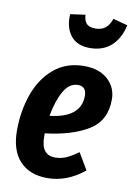

<svg xmlns="http://www.w3.org/2000/svg" viewBox="-90 -851 639 924"><g transform="rotate(10 229.5 -389.0)"><path d="M448 -410Q448 -306 368 -257.5Q288 -209 158 -194V-180Q158 -132 175.5 -110Q193 -88 227 -88Q255 -88 280.5 -99Q306 -110 339 -134L387 -53Q303 16 207 16Q121 16 72.5 -35.5Q24 -87 24 -185Q24 -279 53 -361.5Q82 -444 142 -495Q202 -546 290 -546Q363 -546 405.5 -507.5Q448 -469 448 -410ZM317 -405Q317 -451 276 -451Q233 -451 206 -402.5Q179 -354 166 -281Q317 -298 317 -405ZM179 -780 252 -790Q254 -759 268 -746Q282 -733 310 -733Q339 -733 358 -747.5Q377 -762 388 -794L459 -775Q445 -710 404.5 -673Q364 -636 300 -636Q237 -636 206 -675.5Q175 -715 179 -780Z"/></g></svg>

Font: Fira Sans Compressed SemiBold
Style: Italic
Weight: 600
Width: 1
Italic angle: -8°
Designer: bBox Type GmbH & Carrois Corporate GbR & Edenspiekermann AG
Foundry: bBox Type GmbH & Carrois Corporate GbR & Edenspiekermann AG
Version: Version 4.301